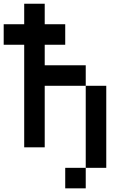

<svg xmlns="http://www.w3.org/2000/svg" viewBox="-20 -798 707 1040"><path d="M555.6 111.1H444.4V-333.3H555.6ZM444.4 222.2H333.3V111.1H444.4ZM222.2 -444.4H444.4V-333.3H222.2V0H111.1V-555.6H0V-666.7H111.1V-777.8H222.2V-666.7H333.3V-555.6H222.2Z"/></svg>

Font: Pixeloid Sans
Style: Regular
Weight: 400
Designer: GGBotNet
Foundry: GGBotNet
Version: 0.5